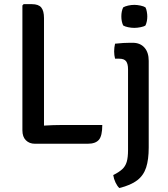

<svg xmlns="http://www.w3.org/2000/svg" viewBox="-20 -708 830 947"><path d="M484.5 -91.5Q484.5 -38 467.8 -18.5Q451 1 413 1H152Q125 1 107.8 -16Q90.5 -33 90.5 -65V-681L96.5 -687.5H137Q170 -687.5 183.5 -671Q197 -654.5 197 -619V-88.5Q243 -91.5 285.5 -91.5ZM713.5 19.5Q713.5 79 700.8 118.2Q688 157.5 656.5 181.5Q625 205.5 568.5 219.5Q558 209.5 549.8 192.2Q541.5 175 538.5 155.5Q566.5 141.5 582.5 127Q598.5 112.5 605 90.5Q611.5 68.5 611.5 32.5V-366.5Q611.5 -393 602 -405.8Q592.5 -418.5 568 -418.5H547.5Q543 -436 543 -454.5Q543 -473.5 547.5 -492.5Q568 -495 588.5 -496Q609 -497 621 -497H634.5Q671.5 -497 692.5 -473.2Q713.5 -449.5 713.5 -408ZM578.5 -627Q578.5 -652.5 587.5 -671.5Q596.5 -677 612 -680.5Q627.5 -684 642.5 -684Q656.5 -684 673 -680.5Q689.5 -677 697.5 -671.5Q702 -663 704.2 -650.2Q706.5 -637.5 706.5 -627Q706.5 -602 697.5 -582.5Q690 -577 673.2 -573.8Q656.5 -570.5 642.5 -570.5Q627.5 -570.5 611.8 -573.8Q596 -577 587.5 -582.5Q578.5 -602 578.5 -627Z"/></svg>

Font: Signika SC
Style: Regular
Weight: 400
Designer: Anna Giedryś
Foundry: Anna Giedryś
Version: Version 2.000; ttfautohint (v1.8.3) -l 8 -r 50 -G 200 -x 9 -